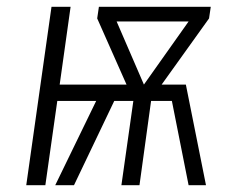

<svg xmlns="http://www.w3.org/2000/svg" viewBox="-20 -543 704 563"><path d="M598 -523 593 -489 454 -295H525L584 0H533L484 -247H423L389 0H336L371 -247H315L197 0H142L262 -247H148L113 0H57L131 -523H187L155 -295H351L265 -489L270 -523ZM322 -480 402 -295 533 -480Z"/></svg>

Font: Fira Sans Condensed Light
Style: Italic
Weight: 300
Width: 3
Italic angle: -8°
Designer: Carrois Corporate & Edenspiekermann AG
Foundry: Carrois Corporate GbR & Edenspiekermann AG
Version: Version 4.203